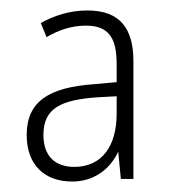

<svg xmlns="http://www.w3.org/2000/svg" viewBox="-20 -742 328 367"><path d="M147 -722C113 -722 83 -712 58 -698L69 -671C91 -684 116 -693 144 -693C184 -693 203 -674 203 -620V-585L159 -581C75 -575 31 -549 31 -484C31 -427 65 -395 118 -395C157 -395 189 -416 206 -452L211 -400H235V-625C235 -687 210 -722 147 -722ZM166 -556 203 -558V-525C203 -463 175 -423 122 -423C85 -423 63 -444 63 -484C63 -535 96 -551 166 -556Z"/></svg>

Font: Noto Sans Devanagari Condensed ExtraLight
Style: Regular
Weight: 200
Width: 3
Designer: Jelle Bosma - Monotype Design Team
Foundry: Monotype Imaging Inc.
Version: Version 2.004